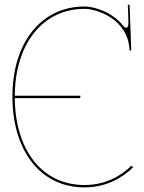

<svg xmlns="http://www.w3.org/2000/svg" viewBox="-20 -790 610 812"><path d="M42.5 -375H318.5L320.5 -385H42.5C44 -606 161.5 -752.5 337.5 -752.5C392.5 -752.5 522 -707 527.5 -580C527.5 -577.5 529 -576 531.5 -576C533.5 -576 535 -577.5 535 -580L528 -770H520.5L523 -706.5V-690C523 -686.5 522 -672.5 513.5 -672.5C510 -672.5 506 -675 500.5 -681.5C454.5 -740 377.5 -762.5 337.5 -762.5C154.5 -762.5 32.5 -610 32.5 -381C32.5 -159 146.5 2.5 337.5 2.5C429 2.5 497.5 -38 543 -82.5L536 -89.5C492 -46 426 -7.5 337.5 -7.5C155 -7.5 44.5 -159 42.5 -375Z"/></svg>

Font: ZnikomitSC
Style: Regular
Weight: 100
Designer: gluk
Foundry: gluk
Version: Version 0.55